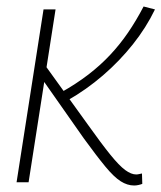

<svg xmlns="http://www.w3.org/2000/svg" viewBox="-20 -561 497 591"><path d="M31 0 114 -532H151L68 0ZM393 10Q372 10 351.5 -3Q331 -16 304.5 -48Q278 -80 238 -135L104 -326L116 -364L250 -178Q292 -119 319.5 -85Q347 -51 365.5 -37.5Q384 -24 399 -24Q403 -24 407.5 -25Q412 -26 417 -27L418 5Q413 7 406 8.5Q399 10 393 10ZM188 -252 167 -276Q215 -303 252 -331.5Q289 -360 319 -392Q349 -424 374 -460.5Q399 -497 422 -541L457 -532Q430 -476 389 -424.5Q348 -373 297 -329Q246 -285 188 -252Z"/></svg>

Font: Georama ExtraCondensed Thin ExtraLight
Style: Italic
Weight: 250
Italic angle: -9°
Version: Version 1.001